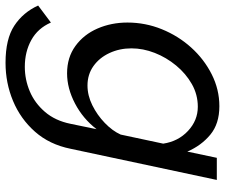

<svg xmlns="http://www.w3.org/2000/svg" viewBox="-116 -492 794 677"><g transform="rotate(90 280.5 -154.0)"><path d="M164 223Q80 223 33 192Q-14 161 -38 108L22 63Q42 109 83.5 132Q125 155 178 155Q223 155 264.5 137.5Q306 120 337 84Q368 48 379 -6L398 -98Q361 -50 307.5 -22Q254 6 201 6Q145 6 104.5 -23.5Q64 -53 43 -101.5Q22 -150 22 -207Q22 -270 45.5 -328Q69 -386 110 -431.5Q151 -477 204.5 -504Q258 -531 317 -531Q379 -531 417.5 -499Q456 -467 477 -418L499 -522H577L467 -6Q452 68 407 119Q362 170 298.5 196.5Q235 223 164 223ZM244 -66Q279 -66 313.5 -83Q348 -100 376 -127Q404 -154 417 -183L449 -333Q441 -386 404 -420.5Q367 -455 319 -455Q276 -455 239 -434Q202 -413 173.5 -378.5Q145 -344 129 -303Q113 -262 113 -221Q113 -179 129.5 -143.5Q146 -108 175.5 -87Q205 -66 244 -66Z"/></g></svg>

Font: Raleway Medium
Style: Italic
Weight: 500
Italic angle: -12°
Designer: Matt McInerney, Pablo Impallari, Rodrigo Fuenzalida
Foundry: Matt McInerney, Pablo Impallari, Rodrigo Fuenzalida
Version: Version 4.026